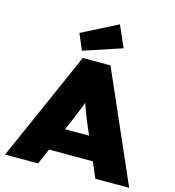

<svg xmlns="http://www.w3.org/2000/svg" viewBox="-135 -1073 1077 1185"><g transform="rotate(15 403.5 -480.0)"><path d="M7 0 316 -700H493L800 0H584L442 -330Q431 -358 422.5 -379.5Q414 -401 407.5 -420.5Q401 -440 395 -460.5Q389 -481 383 -506H421Q416 -480 409.5 -459Q403 -438 396 -419Q389 -400 380 -379Q371 -358 360 -330L218 0ZM158 -100 223 -247H586L632 -100ZM299 -742 256 -844 484 -960 544 -823Z"/></g></svg>

Font: Lexend Exa Black
Style: Regular
Weight: 900
Designer: Bonnie Shaver-Troup, Thomas Jockin
Foundry: Lexend
Version: Version 1.007